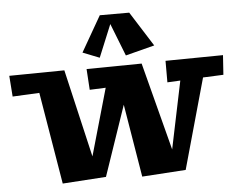

<svg xmlns="http://www.w3.org/2000/svg" viewBox="-62 -798 1079 871"><g transform="rotate(-5 477.0 -362.0)"><path d="M702 -503V-405L761 -408L697 -100L593 -500L342 -497L348 -402L421 -405L334 -100L241 -500L-10 -497L-3 -402L119 -408L189 11L387 -2L496 -321L551 11L750 -2L865 -413L958 -417L964 -506ZM557 -735H423L330 -573L406 -543L467 -691L525 -543L657 -577Z"/></g></svg>

Font: Peralta
Style: Regular
Weight: 400
Designer: Astigmatic (AOETI)
Foundry: Astigmatic (AOETI)
Version: Version 1.000